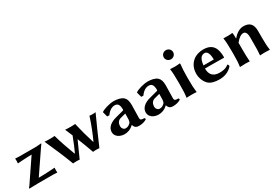

<svg xmlns="http://www.w3.org/2000/svg" viewBox="52 -1594 3643 2522"><g transform="rotate(-30 1873.5 -333.0)"><path d="M271 -370 42 -32C34 -20 30 -16 21 -7L23 3C23 3 134 0 162 0H388C408 0 429 1 444 3L446 0C445 -13 444 -23 444 -32C444 -41 445 -59 446 -67L444 -70C444 -70 320 -60 200 -59L423 -387C440 -412 447 -422 453 -429C453 -433 452 -435 448 -435C443 -435 396 -429 367 -429H115C95 -429 74 -430 59 -432L57 -429C58 -416 59 -406 59 -397C59 -388 58 -370 57 -362L59 -359C59 -359 159 -368 271 -370Z M685 4C694 1 729 1 738 1C747 1 776 1 784 4C820 -78 857 -160 895 -243C928 -161 959 -79 988 3C997 0 1031 0 1040 0C1049 0 1076 0 1084 3C1145 -139 1211 -289 1277 -432C1269 -429 1237 -429 1228 -429C1219 -429 1192 -429 1184 -432C1151 -327 1103 -204 1059 -110H1055C1021 -217 992 -321 967 -432C955 -430 911 -429 898 -429C884 -429 829 -430 815 -432C832 -394 848 -357 863 -319C834 -241 800 -161 772 -100H766C723 -211 686 -320 654 -431C642 -428 603 -428 590 -428C576 -428 516 -428 502 -431C568 -283 630 -142 685 4Z M1732 -80C1732 -109 1736 -266 1736 -277C1736 -337 1724 -374 1696 -399C1664 -428 1604 -439 1556 -439C1484 -439 1388 -407 1364 -386L1361 -382L1381 -307L1414 -306C1448 -356 1492 -385 1537 -385C1581 -385 1606 -360 1606 -283C1606 -276 1603 -272 1600 -271L1483 -240C1387 -217 1329 -166 1329 -98C1329 -29 1396 10 1466 10C1505 10 1558 -3 1603 -48H1605C1619 -7 1641 10 1684 10C1723 10 1773 0 1803 -23C1802 -32 1799 -39 1793 -44C1753 -44 1732 -47 1732 -80ZM1606 -222 1604 -129C1604 -116 1596 -91 1589 -84C1566 -61 1543 -50 1515 -50C1485 -50 1463 -80 1463 -107C1463 -143 1476 -188 1526 -201Z M2248 -80C2248 -109 2252 -266 2252 -277C2252 -337 2240 -374 2212 -399C2180 -428 2120 -439 2072 -439C2000 -439 1904 -407 1880 -386L1877 -382L1897 -307L1930 -306C1964 -356 2008 -385 2053 -385C2097 -385 2122 -360 2122 -283C2122 -276 2119 -272 2116 -271L1999 -240C1903 -217 1845 -166 1845 -98C1845 -29 1912 10 1982 10C2021 10 2074 -3 2119 -48H2121C2135 -7 2157 10 2200 10C2239 10 2289 0 2319 -23C2318 -32 2315 -39 2309 -44C2269 -44 2248 -47 2248 -80ZM2122 -222 2120 -129C2120 -116 2112 -91 2105 -84C2082 -61 2059 -50 2031 -50C2001 -50 1979 -80 1979 -107C1979 -143 1992 -188 2042 -201Z M2417 -235V-180C2417 -105 2415 -54 2407 0L2409 3C2430 1 2448 0 2483 0C2517 0 2538 1 2557 3L2559 0C2551 -57 2549 -104 2549 -180V-246C2549 -321 2553 -364 2559 -424C2559 -431 2556 -434 2550 -434C2536 -432 2509 -429 2481 -429C2455 -429 2428 -431 2410 -432L2407 -428C2415 -385 2417 -310 2417 -235ZM2412 -607C2412 -569 2443 -538 2483 -538C2523 -538 2554 -569 2554 -607C2554 -645 2523 -676 2483 -676C2443 -676 2412 -645 2412 -607Z M3087 -107C3041 -70 2992 -66 2950 -66C2901 -66 2865 -79 2841 -105C2819 -129 2808 -164 2808 -210H2908C3008 -210 3093 -208 3093 -208L3099 -214C3099 -339 3064 -439 2910 -439C2855 -439 2795 -422 2756 -389C2707 -349 2674 -289 2674 -206C2674 -147 2696 -85 2737 -42C2771 -7 2830 10 2905 10C2977 10 3049 -13 3103 -76C3103 -89 3097 -107 3087 -107ZM2812 -255C2816 -304 2828 -339 2843 -359C2855 -376 2875 -389 2903 -389C2944 -389 2968 -343 2968 -255Z M3659 -180V-291C3659 -396 3610 -439 3520 -439C3469 -439 3409 -408 3363 -349L3359 -352C3359 -375 3358 -417 3356 -425C3355 -432 3353 -435 3347 -435C3318 -430 3253 -430 3218 -432L3216 -429C3224 -386 3227 -310 3227 -235V-180C3227 -105 3225 -54 3216 0L3218 3C3218 3 3265 0 3300 0C3334 0 3362 3 3362 3L3365 0C3360 -57 3359 -104 3359 -180V-282C3397 -332 3439 -362 3475 -362C3502 -362 3527 -342 3527 -269V-180C3527 -105 3527 -53 3521 0L3523 3C3523 3 3555 0 3590 0C3624 0 3668 3 3668 3L3670 0C3661 -57 3659 -104 3659 -180Z"/></g></svg>

Font: Libertinus Sans
Style: Bold
Weight: 700
Designer: Philipp H. Poll, Khaled Hosny
Foundry: Caleb Maclennan
Version: Version 7.050;RELEASE